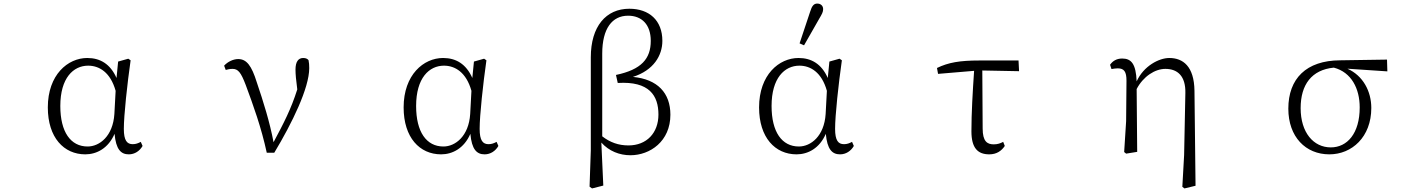

<svg xmlns="http://www.w3.org/2000/svg" viewBox="-20 -851 8005 1076"><path d="M318 -257C318 -414 391 -483 474 -483C536 -483 599 -446 628 -342L621 -212C613 -88 538 -30 471 -30C376 -30 318 -111 318 -257ZM458 14C522 14 587 -20 622 -101C630 -14 657 14 702 14C735 14 763 -5 779 -33L769 -56C754 -48 741 -43 724 -43C692 -43 674 -63 674 -129C674 -204 693 -380 712 -513L699 -522L642 -506L633 -414C598 -493 541 -526 469 -526C360 -526 248 -432 248 -249C248 -80 338 14 458 14Z M1475 5H1517C1617 -161 1713 -358 1713 -469C1713 -488 1712 -500 1709 -514C1703 -521 1695 -526 1679 -526C1652 -526 1636 -505 1636 -461C1636 -436 1639 -402 1646 -350C1611 -239 1570 -161 1513 -54C1492 -166 1456 -281 1419 -390C1390 -483 1362 -520 1315 -520C1288 -520 1257 -506 1236 -483L1245 -459C1256 -462 1268 -465 1283 -465C1314 -465 1330 -446 1357 -375C1399 -262 1444 -138 1475 5Z M2312 -257C2312 -414 2385 -483 2468 -483C2530 -483 2593 -446 2622 -342L2615 -212C2607 -88 2532 -30 2465 -30C2370 -30 2312 -111 2312 -257ZM2452 14C2516 14 2581 -20 2616 -101C2624 -14 2651 14 2696 14C2729 14 2757 -5 2773 -33L2763 -56C2748 -48 2735 -43 2718 -43C2686 -43 2668 -63 2668 -129C2668 -204 2687 -380 2706 -513L2693 -522L2636 -506L2627 -414C2592 -493 2535 -526 2463 -526C2354 -526 2242 -432 2242 -249C2242 -80 2332 14 2452 14Z M3355 -550C3355 -692 3411 -763 3500 -763C3577 -763 3627 -713 3627 -622C3627 -522 3575 -461 3432 -431L3442 -386C3619 -397 3670 -315 3670 -209C3670 -106 3604 -36 3502 -36C3446 -36 3399 -53 3355 -87ZM3284 195 3298 205 3361 189 3350 -52C3393 -4 3452 19 3513 19C3623 19 3737 -59 3737 -208C3737 -330 3665 -407 3527 -420C3643 -457 3692 -540 3692 -622C3692 -737 3618 -802 3507 -802C3376 -802 3291 -703 3291 -530V-8Z M4304 -257C4304 -414 4377 -483 4460 -483C4522 -483 4585 -446 4614 -342L4607 -212C4599 -88 4524 -30 4457 -30C4362 -30 4304 -111 4304 -257ZM4444 14C4508 14 4573 -20 4608 -101C4616 -14 4643 14 4688 14C4721 14 4749 -5 4765 -33L4755 -56C4740 -48 4727 -43 4710 -43C4678 -43 4660 -63 4660 -129C4660 -204 4679 -380 4698 -513L4685 -522L4628 -506L4619 -414C4584 -493 4527 -526 4455 -526C4346 -526 4234 -432 4234 -249C4234 -80 4324 14 4444 14ZM4461 -608 4486 -597 4571 -746C4587 -773 4593 -784 4593 -800C4593 -819 4579 -831 4560 -831C4541 -831 4530 -818 4520 -785Z M5237 -437 5439 -454C5431 -335 5424 -217 5424 -115C5424 -22 5459 14 5524 14C5565 14 5592 -5 5611 -33L5602 -56C5587 -48 5571 -42 5549 -42C5512 -42 5487 -59 5487 -131L5485 -456L5691 -452L5688 -512H5468C5359 -512 5295 -501 5231 -470Z M6606 196 6618 205 6680 190 6674 -343C6672 -479 6610 -526 6533 -526C6475 -526 6389 -481 6350 -395C6346 -493 6320 -523 6269 -523C6236 -523 6215 -508 6201 -488L6209 -464C6221 -466 6233 -468 6244 -468C6280 -468 6293 -449 6293 -399L6291 -172L6280 1L6291 10L6353 0L6350 -352C6387 -423 6453 -465 6511 -465C6579 -465 6625 -425 6623 -330L6616 18Z M7430 14C7556 14 7665 -83 7665 -246C7665 -339 7619 -427 7531 -466L7755 -451L7753 -517L7490 -513C7300 -512 7200 -410 7200 -242C7200 -84 7297 14 7430 14ZM7269 -245C7269 -377 7331 -460 7455 -472C7554 -446 7600 -354 7600 -249C7600 -103 7530 -25 7438 -25C7341 -25 7269 -108 7269 -245Z"/></svg>

Font: Kiri Minchoo Light
Style: Regular
Weight: 300
Designer: Ryoko NISHIZUKA 西塚涼子 (kana & ideographs); Frank Grießhammer (Latin, Greek & Cyrillic);
akenotsuki.com/eyeben/fonts/ (U+
Foundry: Adobe
akenotsuki.com/eyeben/fonts/
Version: Version 4.002;hotconv 1.0.119;makeotfexe 2.5.65604